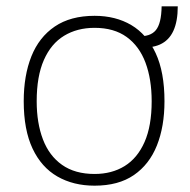

<svg xmlns="http://www.w3.org/2000/svg" viewBox="-20 -577 602 607"><path d="M279 10Q212 10 161.5 -19Q111 -48 83 -107.2Q55 -166.5 55 -257Q55 -338 79.2 -398.8Q103.5 -459.5 153.2 -493.2Q203 -527 279 -527Q345.5 -527 395 -497.8Q444.5 -468.5 472.2 -408.8Q500 -349 500 -257Q500 -177 476 -117Q452 -57 403.2 -23.5Q354.5 10 279 10ZM279 -27Q333.5 -27 374 -52Q414.5 -77 437 -128Q459.5 -179 459.5 -257Q459.5 -326.5 440 -378.8Q420.5 -431 380.5 -460Q340.5 -489 279 -489Q224 -489 182.8 -464Q141.5 -439 118.8 -387.5Q96 -336 96 -257Q96 -188 115.8 -136.2Q135.5 -84.5 176.2 -55.8Q217 -27 279 -27ZM542 -557Q542 -509.5 528 -479.2Q514 -449 485.5 -436.2Q457 -423.5 414 -428V-462Q435 -461.5 449.5 -466.2Q464 -471 472.8 -481.8Q481.5 -492.5 486 -511Q490.5 -529.5 491 -557Z"/></svg>

Font: Public Sans Thin
Style: Regular
Weight: 100
Designer: The Public Sans project authors (U.S. Web Design System). Libre Franklin designed by Pablo Impallari and Rodrigo Fuenzal
Version: Version 1.008